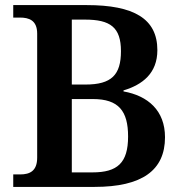

<svg xmlns="http://www.w3.org/2000/svg" viewBox="-20 -734 718 754"><path d="M32 0H351C538 0 628 -65 628 -195C628 -300 561 -358 465 -375V-379C539 -401 598 -446 598 -537C598 -661 505 -714 321 -714H32V-665H58C93 -665 126 -655 126 -602V-115C126 -63 98 -49 59 -49H32ZM316 -402H262V-657H314C413 -657 455 -627 455 -533C455 -440 418 -402 316 -402ZM343 -57H262V-345H345C446 -345 483 -298 483 -198C483 -94 441 -57 343 -57Z"/></svg>

Font: Noto Serif Sinhala SemiBold
Style: Regular
Weight: 600
Designer: Jelle Bosma - Monotype Design Team
Foundry: Monotype Imaging Inc.
Version: Version 2.007